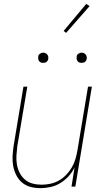

<svg xmlns="http://www.w3.org/2000/svg" viewBox="-20 -971 540 999"><path d="M191 8Q164 8 139 1.5Q114 -5 95 -21Q76 -37 64.5 -60Q53 -83 48.5 -108Q44 -133 45.5 -159.5Q47 -186 51 -213L102 -520H122L70 -210Q67 -186 65.5 -162Q64 -138 68 -115Q72 -92 82.5 -71.5Q93 -51 110 -36.5Q127 -22 149.5 -16Q172 -10 197 -10Q219 -10 242.5 -15Q266 -20 287 -32Q308 -44 325 -62Q342 -80 354 -100.5Q366 -121 372.5 -143.5Q379 -166 383 -189L438 -520H458L372 0H352L368 -100Q356 -75 337 -54Q318 -33 294 -18.5Q270 -4 243 2Q216 8 191 8ZM404 -644Q398 -644 392.5 -646Q387 -648 383.5 -653Q380 -658 379 -664Q378 -670 379 -676Q379 -681 381.5 -685Q384 -689 388 -691.5Q392 -694 396 -695.5Q400 -697 405 -697Q411 -697 416.5 -694.5Q422 -692 426 -687Q430 -682 431 -676Q432 -670 431 -664Q430 -659 427.5 -655Q425 -651 421.5 -648.5Q418 -646 413.5 -645Q409 -644 404 -644ZM204 -644Q198 -644 192.5 -646Q187 -648 183.5 -653Q180 -658 179 -664Q178 -670 179 -676Q179 -681 181.5 -685Q184 -689 188 -691.5Q192 -694 196 -695.5Q200 -697 205 -697Q211 -697 216.5 -694.5Q222 -692 226 -687Q230 -682 231 -676Q232 -670 231 -664Q230 -659 227.5 -655Q225 -651 221.5 -648.5Q218 -646 213.5 -645Q209 -644 204 -644ZM324 -800 311 -810 429 -951 446 -939Z"/></svg>

Font: Iosevka SS18 Thin
Style: Italic
Weight: 100
Italic angle: -9°
Monospace: yes
Designer: Belleve Invis
Foundry: Belleve Invis
Version: Version 25.1.1; ttfautohint (v1.8.4)